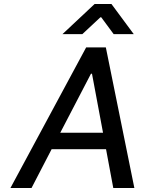

<svg xmlns="http://www.w3.org/2000/svg" viewBox="-20 -936 718 956"><path d="M508 -193H237L137 0H32L409 -700H507L649 0H544ZM493 -275 438 -569H433L280 -275ZM451 -916H535L646 -766H546L484 -850H480L390 -766H291Z"/></svg>

Font: Be Vietnam Medium
Style: Italic
Weight: 500
Italic angle: -9.444°
Designer: Gabriel Lam
Foundry: TypeRant
Version: Version 3.000